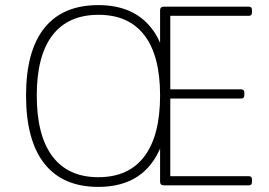

<svg xmlns="http://www.w3.org/2000/svg" viewBox="-20 -726 1055 752"><path d="M365 6Q226 6 154 -85Q82 -176 82 -352Q82 -527 154 -616.5Q226 -706 365 -706Q502 -706 572.5 -616.5Q643 -527 643 -352Q643 -235 611.5 -155Q580 -75 518.5 -34.5Q457 6 365 6ZM365 -32Q484 -32 545.5 -113.5Q607 -195 607 -352Q607 -508 545.5 -588Q484 -668 366 -668Q247 -668 185.5 -588Q124 -508 124 -352Q124 -195 185.5 -113.5Q247 -32 365 -32ZM623 0Q607 0 607 -14V-686Q607 -700 623 -700H955Q967 -700 967 -686V-678Q967 -664 955 -664H647V-376H925Q937 -376 937 -362V-354Q937 -340 925 -340H647V-36H955Q967 -36 967 -22V-14Q967 0 955 0Z"/></svg>

Font: Asap Thin
Style: Regular
Weight: 250
Designer: Pablo Cosgaya
Foundry: Omnibus-Type
Version: Version 3.001